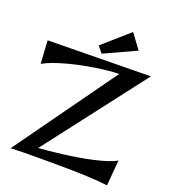

<svg xmlns="http://www.w3.org/2000/svg" viewBox="-165 -1052 1049 1182"><g transform="rotate(20 359.5 -461.0)"><path d="M698.2 -712.9 196.8 -61Q223.6 -63 263.9 -66.9Q304.2 -70.8 350.8 -76.7Q397.5 -82.5 447 -90.6Q496.6 -98.6 542 -108.9Q587.4 -119.1 625.7 -131.3Q664.1 -143.6 688 -158.2L673.8 9.8Q640.6 5.9 601.3 2.9Q562 0 519.5 -1.5Q477.1 -2.9 432.9 -3.7Q388.7 -4.4 346.2 -4.6Q303.7 -4.9 264.2 -4.9Q224.6 -4.9 190.9 -4.9Q114.3 -4.9 38.1 -2L509.8 -660.2Q479.5 -659.7 439.9 -655.8Q400.4 -651.9 356.2 -645Q312 -638.2 266.1 -628.7Q220.2 -619.1 177.5 -607.4Q134.8 -595.7 97.7 -582Q60.5 -568.4 34.2 -553.2L24.9 -704.1ZM573.2 -835.9 365.2 -740.2 331.1 -782.2 502 -932.1Z"/></g></svg>

Font: Original Surfer
Style: Regular
Weight: 400
Designer: Astigmatic (AOETI)
Foundry: Astigmatic (AOETI)
Version: Version 1.001